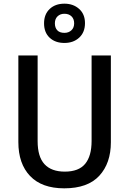

<svg xmlns="http://www.w3.org/2000/svg" viewBox="-20 -1016 704 1046"><path d="M584 -241Q584 -127 521 -58.5Q458 10 330 10Q208 10 144 -57Q80 -124 80 -242V-714H185V-247Q185 -162 222.5 -121.5Q260 -81 333 -81Q409 -81 444 -123.5Q479 -166 479 -248V-714H584ZM331 -782Q281 -782 250.5 -810.5Q220 -839 220 -889Q220 -938 250.5 -967Q281 -996 331 -996Q379 -996 411 -967.5Q443 -939 443 -890Q443 -840 411.5 -811Q380 -782 331 -782ZM331 -837Q354 -837 369 -851Q384 -865 384 -889Q384 -913 369.5 -927Q355 -941 331 -941Q308 -941 293.5 -927Q279 -913 279 -889Q279 -865 292 -851Q305 -837 331 -837Z"/></svg>

Font: Noto Sans Malayalam SemiCondensed Medium
Style: Regular
Weight: 500
Width: 4
Designer: Jelle Bosma - Monotype Design Team
Foundry: Monotype Imaging Inc.
Version: Version 2.104; ttfautohint (v1.8.4.7-5d5b)